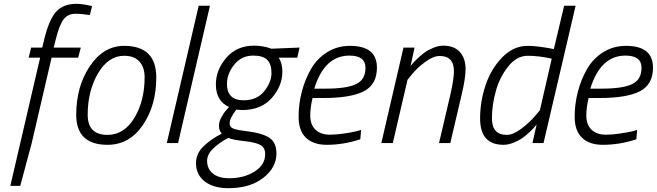

<svg xmlns="http://www.w3.org/2000/svg" viewBox="-20 -749 3438 1005"><path d="M389 -447 403 -500H261L273 -547C285 -595 298.3 -628.7 313 -648C327.7 -667.3 348.7 -677 376 -677C398 -677 422.7 -674.7 450 -670L462 -717L450 -720C441.3 -722 430.2 -724 416.5 -726C402.8 -728 390.7 -729 380 -729C334.7 -729 299.7 -715.7 275 -689C250.3 -662.3 229.7 -615.7 213 -549L201 -500H143L130 -447H190L34 224H86L146 0L250 -447Z M543 -43C473.7 -43 439 -78 439 -148C439 -231.3 457 -303.7 493 -365C529 -426.3 574.7 -457 630 -457C665.3 -457 692 -446.8 710 -426.5C728 -406.2 737 -379 737 -345C737 -261.7 719 -190.5 683 -131.5C647 -72.5 600.3 -43 543 -43ZM630 -509C558 -509 498.2 -473.7 450.5 -403C402.8 -332.3 379 -247.3 379 -148C379 -43.3 433.7 9 543 9C619 9 680.5 -25.3 727.5 -94C774.5 -162.7 798 -246 798 -344C798 -454 742 -509 630 -509Z M912 0 1079 -719H1020L853 0Z M1255 -224C1197 -224 1168 -252.7 1168 -310C1168 -345.3 1180.7 -378.8 1206 -410.5C1231.3 -442.2 1264.7 -458 1306 -458C1340 -458 1364.3 -450.5 1379 -435.5C1393.7 -420.5 1401 -397.7 1401 -367C1401 -335 1388.3 -303.2 1363 -271.5C1337.7 -239.8 1301.7 -224 1255 -224ZM1263 -10C1302.3 -5.3 1329.7 1.7 1345 11C1360.3 20.3 1368 36 1368 58C1368 95.3 1349.5 125.7 1312.5 149C1275.5 172.3 1231.3 184 1180 184C1142.7 184 1114 175.7 1094 159C1074 142.3 1064 120.3 1064 93C1064 70.3 1075 48.5 1097 27.5C1119 6.5 1145 -11.7 1175 -27C1193 -19.7 1222.3 -14 1263 -10ZM1175 236C1251 236 1312 218 1358 182C1404 146 1427 103.3 1427 54C1427 17.3 1415.5 -9.3 1392.5 -26C1369.5 -42.7 1330 -54.7 1274 -62C1238 -66 1213.7 -70.7 1201 -76C1188.3 -81.3 1182 -90 1182 -102C1182 -121.3 1193.7 -145.7 1217 -175L1247 -173C1313.7 -173 1365.5 -194 1402.5 -236C1439.5 -278 1458 -324 1458 -374C1458 -403.3 1451.7 -427.7 1439 -447H1536L1548 -500L1400 -494L1389 -498C1381.7 -500.7 1370.5 -503.3 1355.5 -506C1340.5 -508.7 1325.3 -510 1310 -510C1249.3 -510 1200.8 -488.8 1164.5 -446.5C1128.2 -404.2 1110 -357.7 1110 -307C1110 -249 1133 -209.7 1179 -189L1166 -174C1156.7 -164.7 1147.7 -151.8 1139 -135.5C1130.3 -119.2 1126 -104.3 1126 -91C1126 -73.7 1131 -60 1141 -50C1101.7 -29.3 1069.3 -6.7 1044 18C1018.7 42.7 1006 72 1006 106C1006 145.3 1021.2 176.8 1051.5 200.5C1081.8 224.2 1123 236 1175 236Z M1625 -285C1660.3 -400.3 1721.7 -458 1809 -458C1865 -458 1893 -436.7 1893 -394C1893 -352.7 1876.5 -324.2 1843.5 -308.5C1810.5 -292.8 1757.3 -285 1684 -285ZM1706 -44C1674.7 -44 1649.8 -52.7 1631.5 -70C1613.2 -87.3 1604 -112 1604 -144C1604 -172 1608 -202.7 1616 -236H1672C1768.7 -236 1839.7 -247.8 1885 -271.5C1930.3 -295.2 1953 -336.3 1953 -395C1953 -471 1906 -509 1812 -509C1767.3 -509 1727.3 -497.8 1692 -475.5C1656.7 -453.2 1628.5 -423.7 1607.5 -387C1586.5 -350.3 1570.5 -310.7 1559.5 -268C1548.5 -225.3 1543 -182 1543 -138C1543 -89.3 1555.8 -52.7 1581.5 -28C1607.2 -3.3 1643.3 9 1690 9C1749.3 9 1808 -0.7 1866 -20L1870 -69L1846 -62C1829.3 -58 1807.3 -54 1780 -50C1752.7 -46 1728 -44 1706 -44Z M2113 -331 2138 -362C2155.3 -383.3 2178 -404.3 2206 -425C2234 -445.7 2259 -456 2281 -456C2331 -456 2356 -429.7 2356 -377C2356 -347.7 2349.7 -306 2337 -252L2278 0H2337L2397 -256C2410.3 -312 2417 -355.7 2417 -387C2417 -425 2407 -455 2387 -477C2367 -499 2338 -510 2300 -510C2283.3 -510 2265.8 -506.2 2247.5 -498.5C2229.2 -490.8 2213.7 -482.3 2201 -473C2188.3 -463.7 2175.7 -452.8 2163 -440.5C2150.3 -428.2 2142 -419.5 2138 -414.5L2129 -403L2150 -500H2092L1976 0H2036Z M2806 -172 2779 -140C2761 -118.7 2737.7 -97.2 2709 -75.5C2680.3 -53.8 2655 -43 2633 -43C2581 -43 2555 -71.7 2555 -129C2555 -176.3 2561.8 -224.3 2575.5 -273C2589.2 -321.7 2610.8 -364.5 2640.5 -401.5C2670.2 -438.5 2704 -457 2742 -457C2781.3 -457 2823.3 -452 2868 -442ZM2933 -719 2879 -492 2858 -496C2844.7 -498.7 2826.7 -501.5 2804 -504.5C2781.3 -507.5 2760.7 -509 2742 -509C2692 -509 2647.5 -488.8 2608.5 -448.5C2569.5 -408.2 2540.5 -359.5 2521.5 -302.5C2502.5 -245.5 2493 -187.7 2493 -129C2493 -37 2533.7 9 2615 9C2632.3 9 2650.3 5.2 2669 -2.5C2687.7 -10.2 2703.5 -18.7 2716.5 -28C2729.5 -37.3 2742.3 -48.2 2755 -60.5C2767.7 -72.8 2776 -81.5 2780 -86.5L2789 -98L2767 0H2825L2993 -719Z M3070 -285C3105.3 -400.3 3166.7 -458 3254 -458C3310 -458 3338 -436.7 3338 -394C3338 -352.7 3321.5 -324.2 3288.5 -308.5C3255.5 -292.8 3202.3 -285 3129 -285ZM3151 -44C3119.7 -44 3094.8 -52.7 3076.5 -70C3058.2 -87.3 3049 -112 3049 -144C3049 -172 3053 -202.7 3061 -236H3117C3213.7 -236 3284.7 -247.8 3330 -271.5C3375.3 -295.2 3398 -336.3 3398 -395C3398 -471 3351 -509 3257 -509C3212.3 -509 3172.3 -497.8 3137 -475.5C3101.7 -453.2 3073.5 -423.7 3052.5 -387C3031.5 -350.3 3015.5 -310.7 3004.5 -268C2993.5 -225.3 2988 -182 2988 -138C2988 -89.3 3000.8 -52.7 3026.5 -28C3052.2 -3.3 3088.3 9 3135 9C3194.3 9 3253 -0.7 3311 -20L3315 -69L3291 -62C3274.3 -58 3252.3 -54 3225 -50C3197.7 -46 3173 -44 3151 -44Z"/></svg>

Font: RazerF5 Light
Style: Italic
Weight: 300
Foundry: Razer Inc.
Version: Version 2